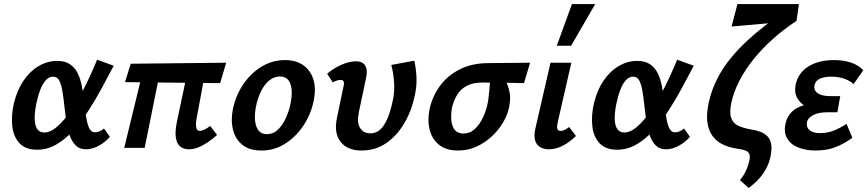

<svg xmlns="http://www.w3.org/2000/svg" viewBox="-20 -731 4287 949"><path d="M163 9Q106 9 76 -23.5Q46 -56 40.5 -109Q35 -162 49 -222Q65 -287 97 -333.5Q129 -380 172 -405Q215 -430 262 -430Q302 -430 326.5 -413Q351 -396 364.5 -368Q378 -340 384.5 -306Q391 -272 395 -237Q400 -195 405 -158.5Q410 -122 420 -99.5Q430 -77 450 -77Q459 -77 471 -81.5Q483 -86 494 -96L523 -55Q504 -31 470.5 -12Q437 7 405 7Q374 7 355 -11.5Q336 -30 325 -60Q314 -90 308.5 -126.5Q303 -163 299 -200Q294 -249 288 -283Q282 -317 272 -334.5Q262 -352 242 -352Q222 -352 206 -334Q190 -316 178.5 -285.5Q167 -255 159 -216Q150 -170 151.5 -139Q153 -108 165 -92Q177 -76 199 -76Q226 -76 255 -99Q284 -122 313 -160Q342 -198 369 -245.5Q396 -293 419 -342.5Q442 -392 460 -436L542 -406Q513 -351 481.5 -292.5Q450 -234 414.5 -180Q379 -126 340 -83.5Q301 -41 257 -16Q213 9 163 9Z M913 7Q890 7 872.5 -5.5Q855 -18 849.5 -48.5Q844 -79 855 -132L914 -411H1001L951 -141Q949 -131 948.5 -117.5Q948 -104 952 -94Q956 -84 969 -84Q975 -84 987.5 -89Q1000 -94 1019 -108L1053 -64Q1030 -43 1006 -27Q982 -11 959 -2Q936 7 913 7ZM594 0 694 -411H778L695 0ZM1068 -320 598 -325 626 -416 1098 -421Z M1272 13Q1214 13 1179 -14.5Q1144 -42 1132 -88.5Q1120 -135 1131 -191Q1144 -256 1180.5 -311.5Q1217 -367 1271 -400.5Q1325 -434 1389 -434Q1444 -434 1480 -408Q1516 -382 1529.5 -336.5Q1543 -291 1530 -231Q1517 -167 1480.5 -111.5Q1444 -56 1390.5 -21.5Q1337 13 1272 13ZM1299 -68Q1331 -68 1354.5 -91Q1378 -114 1394 -150Q1410 -186 1417 -224Q1428 -278 1415.5 -315.5Q1403 -353 1363 -353Q1335 -353 1311 -333.5Q1287 -314 1270 -279.5Q1253 -245 1244 -199Q1234 -141 1247.5 -104.5Q1261 -68 1299 -68Z M1767 13Q1697 13 1663.5 -30Q1630 -73 1645 -146L1678 -305Q1681 -316 1680 -323Q1679 -330 1675 -333Q1671 -336 1663 -336Q1654 -336 1644 -332.5Q1634 -329 1625 -324L1597 -366Q1630 -395 1669 -411.5Q1708 -428 1739 -428Q1762 -428 1775 -418Q1788 -408 1791.5 -389.5Q1795 -371 1789 -344L1754 -178Q1743 -126 1759.5 -99Q1776 -72 1811 -72Q1838 -72 1858.5 -90Q1879 -108 1894 -142.5Q1909 -177 1920 -227Q1931 -274 1928 -321.5Q1925 -369 1914 -410L2028 -431Q2036 -394 2038.5 -351Q2041 -308 2030 -258Q2014 -182 1977.5 -120.5Q1941 -59 1888 -23Q1835 13 1767 13Z M2244 13Q2186 13 2151 -14.5Q2116 -42 2104 -88.5Q2092 -135 2103 -191Q2116 -252 2152.5 -303.5Q2189 -355 2249 -386.5Q2309 -418 2390 -419L2600 -421L2570 -320Q2512 -322 2464.5 -322.5Q2417 -323 2365 -323Q2319 -323 2288.5 -307.5Q2258 -292 2240.5 -264Q2223 -236 2214 -199Q2204 -143 2217.5 -107Q2231 -71 2271 -71Q2303 -71 2327 -93.5Q2351 -116 2367.5 -151Q2384 -186 2391 -224Q2393 -232 2395 -250.5Q2397 -269 2399 -290Q2401 -311 2402 -329Q2403 -347 2402 -353L2466 -367Q2472 -347 2482.5 -325Q2493 -303 2499 -273.5Q2505 -244 2496 -200Q2489 -164 2467 -126.5Q2445 -89 2411.5 -57.5Q2378 -26 2335.5 -6.5Q2293 13 2244 13Z M2693 7Q2669 7 2650.5 -3.5Q2632 -14 2625 -36.5Q2618 -59 2626 -95L2701 -421H2804L2736 -124Q2732 -106 2734.5 -95Q2737 -84 2751 -84Q2759 -84 2768.5 -88Q2778 -92 2793 -103L2827 -59Q2793 -26 2759 -9.5Q2725 7 2693 7ZM2732 -505 2807 -711H2922L2803 -505Z M3030 9Q2973 9 2943 -23.5Q2913 -56 2907.5 -109Q2902 -162 2916 -222Q2932 -287 2964 -333.5Q2996 -380 3039 -405Q3082 -430 3129 -430Q3169 -430 3193.5 -413Q3218 -396 3231.5 -368Q3245 -340 3251.5 -306Q3258 -272 3262 -237Q3267 -195 3272 -158.5Q3277 -122 3287 -99.5Q3297 -77 3317 -77Q3326 -77 3338 -81.5Q3350 -86 3361 -96L3390 -55Q3371 -31 3337.5 -12Q3304 7 3272 7Q3241 7 3222 -11.5Q3203 -30 3192 -60Q3181 -90 3175.5 -126.5Q3170 -163 3166 -200Q3161 -249 3155 -283Q3149 -317 3139 -334.5Q3129 -352 3109 -352Q3089 -352 3073 -334Q3057 -316 3045.5 -285.5Q3034 -255 3026 -216Q3017 -170 3018.5 -139Q3020 -108 3032 -92Q3044 -76 3066 -76Q3093 -76 3122 -99Q3151 -122 3180 -160Q3209 -198 3236 -245.5Q3263 -293 3286 -342.5Q3309 -392 3327 -436L3409 -406Q3380 -351 3348.5 -292.5Q3317 -234 3281.5 -180Q3246 -126 3207 -83.5Q3168 -41 3124 -16Q3080 9 3030 9Z M3680 198 3637 159Q3654 140 3666 115Q3678 90 3684 62Q3688 43 3684.5 32.5Q3681 22 3671.5 16.5Q3662 11 3649.5 8.5Q3637 6 3624 4Q3589 -1 3558 -14.5Q3527 -28 3505.5 -54Q3484 -80 3477 -121.5Q3470 -163 3483 -224Q3497 -287 3525 -341.5Q3553 -396 3591.5 -443Q3630 -490 3674.5 -531Q3719 -572 3765.5 -607.5Q3812 -643 3855 -674L3917 -628Q3855 -587 3801.5 -539.5Q3748 -492 3706 -440Q3664 -388 3635.5 -333.5Q3607 -279 3595 -224Q3584 -174 3594.5 -147Q3605 -120 3630 -109Q3655 -98 3688 -92Q3715 -88 3737 -80Q3759 -72 3773.5 -57Q3788 -42 3792 -17.5Q3796 7 3788 45Q3782 73 3768 100Q3754 127 3732.5 151.5Q3711 176 3680 198ZM3596 -600 3625 -711H3929L3917 -628Z M4011 13Q3963 13 3925.5 -2Q3888 -17 3870 -48Q3852 -79 3864 -125Q3878 -181 3935 -204.5Q3992 -228 4070 -228L4065 -182Q4017 -182 3978 -198Q3939 -214 3921 -245.5Q3903 -277 3915 -322Q3924 -356 3948.5 -381Q3973 -406 4012 -420Q4051 -434 4102 -434Q4149 -434 4185.5 -422Q4222 -410 4247 -384L4199 -315Q4186 -329 4157 -340.5Q4128 -352 4088 -352Q4054 -352 4032.5 -342Q4011 -332 4006 -311Q4002 -294 4010.5 -281.5Q4019 -269 4037.5 -262.5Q4056 -256 4083 -256H4133L4119 -176H4069Q4026 -176 4000 -162.5Q3974 -149 3969 -129Q3964 -102 3981.5 -87.5Q3999 -73 4031 -73Q4071 -73 4103.5 -86.5Q4136 -100 4164 -119L4193 -50Q4150 -19 4108 -3Q4066 13 4011 13Z"/></svg>

Font: Ysabeau Office
Style: Bold Italic
Weight: 700
Italic angle: -12°
Designer: Christian Thalmann (Catharsis Fonts)
Version: Version 2.001;gftools[0.9.30]; featfreeze: tnum,lnum,ss02